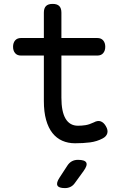

<svg xmlns="http://www.w3.org/2000/svg" viewBox="-20 -725 640 985"><path d="M479 -530Q499 -530 509.5 -517.5Q520 -505 520 -485Q520 -465 509.5 -452.5Q499 -440 479 -440H295V-224Q295 -152 316.5 -116Q338 -80 380 -80Q400 -80 419 -83Q438 -86 461 -97Q481 -108 496.5 -102.5Q512 -97 523 -78Q535 -58 530.5 -41.5Q526 -25 507 -15Q477 1 442 5.5Q407 10 365 10Q329 10 299.5 -3Q270 -16 249 -42.5Q228 -69 216.5 -110Q205 -151 205 -207V-440H88Q68 -440 57.5 -452.5Q47 -465 47 -485Q47 -505 57.5 -517.5Q68 -530 88 -530H205V-660Q205 -683 216 -694Q227 -705 250 -705Q273 -705 284 -694Q295 -683 295 -660V-530ZM285 187 326 124Q336 109 349.5 102Q363 95 380 95Q415 95 422.5 109Q430 123 409 152L364 214Q355 227 342 233.5Q329 240 313 240Q281 240 274.5 226.5Q268 213 285 187Z"/></svg>

Font: Maple Mono NL
Style: Regular
Weight: 400
Monospace: yes
Designer: subframe7536
Version: Version 7.000